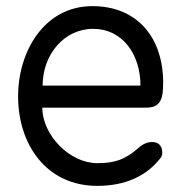

<svg xmlns="http://www.w3.org/2000/svg" viewBox="-20 -594 593 626"><path d="M119 -315C119 -415 188 -500 284 -500C379 -500 438 -417 438 -315ZM281 -574C125 -574 39 -427 39 -280C39 -122 132 12 297 12C386 12 455 -18 502 -77C507 -82 509 -89 509 -97C509 -120 495 -131 476 -131C462 -131 446 -125 433 -113C388 -73 353 -62 297 -62C208 -62 118 -153 118 -243H456C503 -243 512 -270 512 -324C512 -470 429 -574 281 -574Z"/></svg>

Font: Numismatica Pro
Style: Regular
Weight: 400
Designer: Chris Hopkins
Foundry: Edward C. D. Hopkins
Version: Version 2.19D